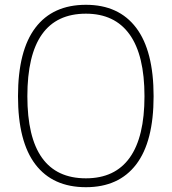

<svg xmlns="http://www.w3.org/2000/svg" viewBox="-20 -770 715 800"><path d="M338 10Q200 10 127.5 -85Q55 -180 55 -369Q55 -559 127.5 -654.5Q200 -750 338 -750Q475 -750 547.5 -654Q620 -558 620 -369Q620 -180 547.5 -85Q475 10 338 10ZM338 -27Q459 -27 520.5 -113Q582 -199 582 -369Q582 -540 520 -626.5Q458 -713 338 -713Q94 -713 94 -369Q94 -27 338 -27Z"/></svg>

Font: Encode Sans Narrow
Style: Thin
Weight: 250
Designer: Pablo Impallari, Andres Torresi
Foundry: Pablo Impallari, Andres Torresi
Version: Version 1.000; ttfautohint (v1.00) -l 8 -r 50 -G 200 -x 14 -